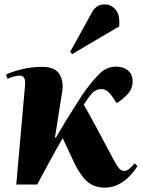

<svg xmlns="http://www.w3.org/2000/svg" viewBox="-20 -839 650 873"><path d="M230 -215 234 -213Q253 -246 278 -287Q303 -328 327.5 -366.5Q352 -405 370 -430Q407 -480 437 -508Q467 -536 508 -536Q541 -536 562 -518.5Q583 -501 583 -469Q583 -435 559.5 -410Q536 -385 510 -370L491 -399Q468 -434 441 -434Q413 -434 392 -407Q384 -398 375.5 -385Q367 -372 361 -363Q393 -307 422.5 -251.5Q452 -196 483 -138Q501 -104 511 -88Q521 -72 528.5 -67Q536 -62 544 -62Q557 -62 568.5 -72Q580 -82 592 -96L605 -84Q594 -65 573 -42Q552 -19 522.5 -2.5Q493 14 457 14Q406 14 374 -16Q342 -46 316 -102Q303 -131 290 -158Q277 -185 265 -211Q235 -159 206.5 -106.5Q178 -54 149 0H54L94 -453Q97 -495 71 -495Q56 -495 42.5 -491Q29 -487 14 -481L7 -500Q35 -513 79 -524Q123 -535 173 -535Q230 -535 250.5 -501.5Q271 -468 262 -417ZM400 -786Q407 -799 420.5 -809Q434 -819 456 -819Q485 -819 505.5 -795.5Q526 -772 522 -719L308 -593L299 -603Z"/></svg>

Font: Literata 72pt ExtraBold
Style: Italic
Weight: 800
Italic angle: -2°
Designer: Latin by Veronika Burian and Jose Scaglione. Greek by Irene Vlachou. Cyrillic by Vera Evstafieva
Foundry: TypeTogether
Version: Version 3.002